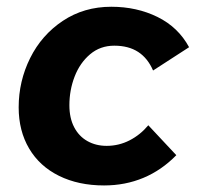

<svg xmlns="http://www.w3.org/2000/svg" viewBox="-20 -549 602 580"><path d="M36.4 -224.8Q36.4 -303.8 71.1 -373.6Q105.8 -443.4 169.8 -486Q233.8 -528.6 316.2 -528.6Q393 -528.6 455.7 -497.8Q518.4 -467 551.2 -406.4L442.4 -336Q426.4 -373.2 397.4 -392.1Q368.4 -411 325.2 -411Q282.8 -411 252.1 -385Q221.4 -359 205.5 -317.9Q189.6 -276.8 189.6 -231.2Q189.6 -192.4 204 -164.8Q218.4 -137.2 244 -122.8Q269.6 -108.4 302.2 -108.4Q339 -108.4 371.4 -125Q403.8 -141.6 428 -170.6L512.6 -80.2Q468 -34.6 413.1 -11.7Q358.2 11.2 294.4 11.2Q217 11.2 158.3 -17.8Q99.6 -46.8 68 -100.3Q36.4 -153.8 36.4 -224.8Z"/></svg>

Font: Fixel Italic Variable Display Thin
Style: Italic
Weight: 100
Italic angle: -10°
Designer: AlfaBravo + MacPaw
Foundry: Kyrylo Tkachov, Marchela Mozhyna, Serhii Makarenko, Maria Weinstein, Zakhar Kryvoshyya
Version: Version 1.210;Glyphs 3.2 (3217)